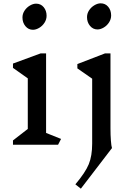

<svg xmlns="http://www.w3.org/2000/svg" viewBox="-20 -870 803 1154"><path d="M503 -767Q503 -789 515.5 -808Q528 -827 547.5 -838.5Q567 -850 585 -850Q613 -850 630.5 -829Q648 -808 648 -777Q648 -755 635.5 -735.5Q623 -716 603.5 -704.5Q584 -693 566 -693Q539 -693 521 -714.5Q503 -736 503 -767ZM115 -765Q115 -787 127.5 -806Q140 -825 159.5 -836.5Q179 -848 197 -848Q225 -848 242.5 -827Q260 -806 260 -775Q260 -753 247.5 -733.5Q235 -714 215.5 -702.5Q196 -691 178 -691Q151 -691 133 -712.5Q115 -734 115 -765ZM347 -35 329 0H58V-26L147 -95V-399L58 -462V-488L224 -549H257V-71ZM653 20 466 264 433 238Q493 167 513.5 117Q534 67 534 -7V-397L445 -459V-485L611 -549H644V-99Q644 -59 646.5 -25.5Q649 8 653 20Z"/></svg>

Font: Inknut Antiqua Light
Style: Regular
Weight: 300
Designer: Claus Eggers Sørensen
Foundry: Claus Eggers Sørensen
Version: Version 1.003; ttfautohint (v1.8.2) -l 8 -r 50 -G 200 -x 14 